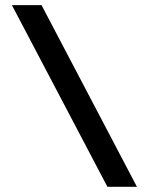

<svg xmlns="http://www.w3.org/2000/svg" viewBox="-20 -720 576 740"><path d="M507.8 0H394L25.9 -700.2H140.1Z"/></svg>

Font: Bruno Ace
Style: Regular
Weight: 400
Designer: Astigmatic (AOETI)
Foundry: Astigmatic (AOETI)
Version: Version 1.000